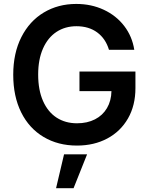

<svg xmlns="http://www.w3.org/2000/svg" viewBox="-20 -737 765 985"><path d="M372.1 -602.5Q314.5 -602.5 270 -573.5Q225.6 -544.4 200.7 -488.3Q175.8 -432.1 175.8 -354.5Q175.8 -275.4 200.7 -219Q225.6 -162.6 270.5 -133.5Q315.4 -104.5 375 -104.5Q427.7 -104.5 467.3 -124.8Q506.8 -145 528.8 -182.4Q550.8 -219.7 551.8 -269.5H387.7V-370.1H674.8V-285.2Q674.8 -195.8 636.5 -129.2Q598.1 -62.5 530.3 -26.4Q462.4 9.8 375 9.8Q277.8 9.8 203.6 -34.4Q129.4 -78.6 88.6 -160.6Q47.9 -242.7 47.9 -353.5Q47.9 -464.4 89.6 -546.6Q131.3 -628.9 204.8 -672.9Q278.3 -716.8 371.1 -716.8Q448.2 -716.8 512.2 -687Q576.2 -657.2 617.2 -603.8Q658.2 -550.3 668.9 -481.4H539.1Q522 -538.6 478.8 -570.6Q435.5 -602.5 372.1 -602.5ZM308.6 54.7H426.8L357.4 228.5H267.6Z"/></svg>

Font: Pretendard Std SemiBold
Style: Regular
Weight: 600
Designer: Base glyphs from Inter by Rasmus Andersson; Hangeul glyphs from Noto Sans CJK(Source Han Sans) by Jang Soo-young and Kan
Foundry: Kil Hyung-jin
Version: Version 1.309